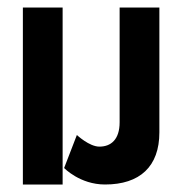

<svg xmlns="http://www.w3.org/2000/svg" viewBox="-20 -484 485 512"><path d="M405 -464H299V-158C299 -112 276 -93 245 -93C218 -93 185 -124 185 -124L151 -36C151 -36 193 8 260 8C353 8 405 -40 405 -131ZM147 -464H41V8H147Z"/></svg>

Font: Hussar Tani
Style: Bold
Weight: 700
Foundry: Cannot Into Space Fonts
Version: Version 0.92